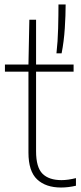

<svg xmlns="http://www.w3.org/2000/svg" viewBox="-20 -828 362 857"><path d="M252.5 9Q184.5 9 145.8 -27.2Q107 -63.5 107 -147V-508H2V-540H107L111 -740H141V-540H308.5V-508H141V-153Q141 -81 169.8 -52.5Q198.5 -24 254.5 -24Q283 -24 319 -33V1Q285 9 252.5 9ZM232 -590Q238 -642.5 239.5 -702Q241 -761.5 241 -808H273Q273 -759.5 269.2 -701.5Q265.5 -643.5 255 -590Z"/></svg>

Font: Encode Sans SmCnd Th
Style: Regular
Weight: 100
Width: 4
Designer: Multiple Designers
Foundry: Impallari Type
Version: Version 3.002; ttfautohint (v1.8.3) -l 8 -r 50 -G 200 -x 14 